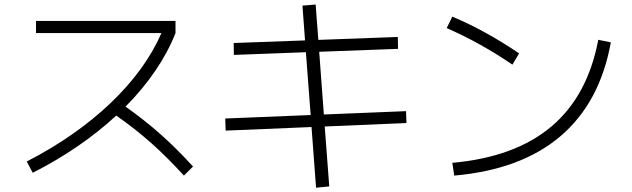

<svg xmlns="http://www.w3.org/2000/svg" viewBox="-20 -788 2852 867"><path d="M709 -638.7H142.6V-693.4H772.5V-638.7Q738.8 -552.7 681.6 -468.8Q624.5 -384.8 546.9 -306.6Q631.8 -246.6 705.1 -181.6Q778.3 -116.7 851.6 -36.1L810.5 4.9Q735.4 -77.6 662.6 -142.3Q589.8 -207 504.9 -266.1Q344.2 -117.7 127.9 -7.8L100.6 -58.6Q321.8 -172.4 479.2 -322.5Q636.7 -472.7 709 -638.7Z M1386.7 -214.4 999 -198.2 997.1 -252.9 1382.8 -268.6 1361.3 -552.2 1036.1 -540 1035.2 -593.8 1357.4 -605.5 1345.7 -762.7 1405.3 -767.6 1417.5 -607.9 1776.4 -621.1 1777.3 -567.4 1421.4 -554.2 1442.4 -271 1813.5 -286.1 1815.4 -232.4 1446.3 -216.8 1466.8 53.7 1407.2 59.6Z M2681.6 -608.4 2738.3 -596.7Q2689 -324.7 2511 -173.1Q2333 -21.5 2031.2 4.9L2022.5 -52.7Q2305.7 -78.1 2469.7 -216.6Q2633.8 -355 2681.6 -608.4ZM1997.1 -661.1 2022.5 -712.9Q2171.4 -650.4 2324.2 -546.9L2293.9 -496.1Q2150.4 -594.2 1997.1 -661.1Z"/></svg>

Font: Pretendard Light
Style: Regular
Weight: 300
Designer: Base glyphs from Inter by Rasmus Andersson; Hangeul glyphs from Noto Sans CJK(Source Han Sans) by Jang Soo-young and Kan
Foundry: Kil Hyung-jin
Version: Version 1.309